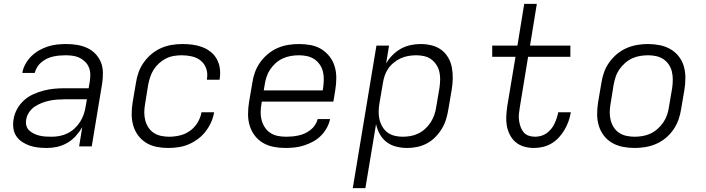

<svg xmlns="http://www.w3.org/2000/svg" viewBox="-20 -755 3640 990"><path d="M222 8Q199 8 176.5 5.5Q154 3 133.5 -4Q113 -11 94.5 -23Q76 -35 64 -53Q52 -71 49 -93.5Q46 -116 50 -140Q54 -167 68 -192.5Q82 -218 103.5 -237.5Q125 -257 151.5 -269Q178 -281 205.5 -288Q233 -295 260 -297.5Q287 -300 314 -300H437L443 -335Q446 -354 445.5 -373Q445 -392 438 -408.5Q431 -425 418 -437.5Q405 -450 389 -457.5Q373 -465 355 -467.5Q337 -470 318 -470Q302 -470 286 -468.5Q270 -467 254 -463.5Q238 -460 223 -453Q208 -446 194.5 -435Q181 -424 172 -409.5Q163 -395 159 -379H95Q99 -403 111.5 -425.5Q124 -448 142 -465.5Q160 -483 182 -495.5Q204 -508 227.5 -515.5Q251 -523 274.5 -525.5Q298 -528 322 -528Q350 -528 377.5 -523.5Q405 -519 429 -508Q453 -497 471.5 -478Q490 -459 500 -434.5Q510 -410 510.5 -382Q511 -354 507 -326L453 0H388L404 -99Q390 -75 370.5 -53.5Q351 -32 326.5 -18Q302 -4 275.5 2Q249 8 222 8ZM247 -50Q267 -50 288 -54Q309 -58 329 -68Q349 -78 365.5 -93.5Q382 -109 393.5 -127.5Q405 -146 412 -166.5Q419 -187 422 -208L428 -243H314Q295 -243 275 -241.5Q255 -240 235.5 -236Q216 -232 196.5 -224.5Q177 -217 159.5 -205.5Q142 -194 130 -176Q118 -158 115 -138Q112 -122 116 -107Q120 -92 131 -82Q142 -72 155.5 -65.5Q169 -59 184 -55.5Q199 -52 215 -51Q231 -50 247 -50Z M847 8Q816 8 786.5 2Q757 -4 733 -19Q709 -34 692 -57Q675 -80 667 -108Q659 -136 659 -166.5Q659 -197 664 -228L681 -328Q685 -355 694.5 -382Q704 -409 721.5 -433.5Q739 -458 762 -477Q785 -496 811.5 -507.5Q838 -519 866 -523.5Q894 -528 921 -528Q947 -528 973.5 -524.5Q1000 -521 1023.5 -512Q1047 -503 1066.5 -487.5Q1086 -472 1098 -450Q1110 -428 1113.5 -402.5Q1117 -377 1113 -350L1112 -344H1047V-348Q1052 -376 1043.5 -401Q1035 -426 1015.5 -442Q996 -458 970 -464Q944 -470 917 -470Q897 -470 876 -466.5Q855 -463 836 -453.5Q817 -444 800.5 -429Q784 -414 772.5 -396Q761 -378 754.5 -358Q748 -338 744 -318L728 -218Q724 -197 724 -175.5Q724 -154 729 -134.5Q734 -115 745 -98Q756 -81 772.5 -70Q789 -59 810 -54.5Q831 -50 852 -50Q879 -50 907 -56.5Q935 -63 959 -80Q983 -97 998.5 -122.5Q1014 -148 1019 -176H1084Q1080 -150 1068.5 -124.5Q1057 -99 1040 -77Q1023 -55 1000 -38Q977 -21 952 -10.5Q927 0 900 4Q873 8 847 8Z M1451 8Q1420 8 1390 2Q1360 -4 1335.5 -18.5Q1311 -33 1293.5 -56Q1276 -79 1267.5 -107Q1259 -135 1259 -166Q1259 -197 1264 -228L1281 -328Q1285 -355 1294.5 -382Q1304 -409 1321.5 -433.5Q1339 -458 1362 -477Q1385 -496 1411.5 -507.5Q1438 -519 1466 -523.5Q1494 -528 1521 -528Q1552 -528 1582 -522.5Q1612 -517 1636.5 -502Q1661 -487 1679 -464Q1697 -441 1705.5 -413Q1714 -385 1714 -354Q1714 -323 1709 -292L1699 -231H1330L1328 -219Q1324 -197 1324 -175Q1324 -153 1329.5 -133.5Q1335 -114 1346.5 -97Q1358 -80 1375 -69Q1392 -58 1413 -54Q1434 -50 1456 -50Q1472 -50 1487.5 -51.5Q1503 -53 1519.5 -56.5Q1536 -60 1551.5 -67Q1567 -74 1581 -85Q1595 -96 1604.5 -110.5Q1614 -125 1618 -141H1682Q1677 -117 1664.5 -94.5Q1652 -72 1633.5 -54Q1615 -36 1592.5 -24Q1570 -12 1546 -4.5Q1522 3 1498 5.5Q1474 8 1451 8ZM1340 -289H1644L1646 -301Q1649 -323 1649.5 -344.5Q1650 -366 1645 -386Q1640 -406 1628.5 -422.5Q1617 -439 1600.5 -450Q1584 -461 1563.5 -465.5Q1543 -470 1522 -470Q1501 -470 1480 -466.5Q1459 -463 1439 -454Q1419 -445 1402.5 -430.5Q1386 -416 1373.5 -397.5Q1361 -379 1354.5 -359Q1348 -339 1345 -319Z M1799 215 1921 -520H1986L1971 -428Q1984 -451 2004 -471Q2024 -491 2047.5 -504Q2071 -517 2097.5 -522.5Q2124 -528 2149 -528Q2178 -528 2206 -521Q2234 -514 2255.5 -498Q2277 -482 2291 -458Q2305 -434 2310 -406.5Q2315 -379 2314.5 -350Q2314 -321 2309 -292L2292 -192Q2288 -167 2280.5 -141.5Q2273 -116 2259 -92.5Q2245 -69 2225.5 -49Q2206 -29 2182 -16Q2158 -3 2131.5 2.5Q2105 8 2080 8Q2051 8 2023 1Q1995 -6 1973.5 -22.5Q1952 -39 1938.5 -63Q1925 -87 1919 -115L1864 215ZM2056 -50Q2076 -50 2096.5 -53.5Q2117 -57 2136.5 -66.5Q2156 -76 2172.5 -91Q2189 -106 2200.5 -124Q2212 -142 2219 -161.5Q2226 -181 2229 -202L2246 -302Q2249 -323 2249.5 -344Q2250 -365 2245.5 -384.5Q2241 -404 2230 -421Q2219 -438 2203 -449.5Q2187 -461 2167 -465.5Q2147 -470 2126 -470Q2106 -470 2085.5 -466.5Q2065 -463 2046.5 -454.5Q2028 -446 2011 -432.5Q1994 -419 1982 -401.5Q1970 -384 1963.5 -364.5Q1957 -345 1954 -325L1937 -225Q1933 -204 1932.5 -182Q1932 -160 1936.5 -140Q1941 -120 1951.5 -102Q1962 -84 1978 -72Q1994 -60 2014.5 -55Q2035 -50 2056 -50Z M2733 8Q2707 8 2682.5 1Q2658 -6 2639.5 -21.5Q2621 -37 2609.5 -59Q2598 -81 2593.5 -106Q2589 -131 2590.5 -157Q2592 -183 2596 -210L2638 -462H2518V-520H2648L2683 -735H2748L2713 -520H2921V-462H2703L2660 -200Q2657 -183 2655.5 -166Q2654 -149 2656.5 -132.5Q2659 -116 2664.5 -100.5Q2670 -85 2680 -73Q2690 -61 2705.5 -55.5Q2721 -50 2739 -50Q2753 -50 2768.5 -54Q2784 -58 2797 -67Q2810 -76 2821 -89Q2832 -102 2838.5 -116Q2845 -130 2850 -144.5Q2855 -159 2858 -174V-176H2923V-174Q2919 -151 2911 -128.5Q2903 -106 2890.5 -85Q2878 -64 2861.5 -46Q2845 -28 2824 -15.5Q2803 -3 2779.5 2.5Q2756 8 2733 8Z M3252 8Q3221 8 3191 2Q3161 -4 3136 -18.5Q3111 -33 3093.5 -56Q3076 -79 3067.5 -107Q3059 -135 3059 -166Q3059 -197 3064 -228L3081 -328Q3085 -355 3094.5 -382Q3104 -409 3121.5 -433.5Q3139 -458 3162 -477Q3185 -496 3212 -507.5Q3239 -519 3266.5 -523.5Q3294 -528 3321 -528Q3352 -528 3382 -522Q3412 -516 3437 -501.5Q3462 -487 3480 -464Q3498 -441 3506 -413Q3514 -385 3514 -354Q3514 -323 3509 -292L3492 -192Q3488 -165 3478.5 -138Q3469 -111 3452 -86.5Q3435 -62 3412 -43Q3389 -24 3362 -12.5Q3335 -1 3307 3.5Q3279 8 3252 8ZM3252 -50Q3272 -50 3293 -53.5Q3314 -57 3333.5 -66Q3353 -75 3370 -90Q3387 -105 3399.5 -123Q3412 -141 3419 -161Q3426 -181 3429 -202L3446 -302Q3449 -323 3449 -344.5Q3449 -366 3444.5 -385.5Q3440 -405 3428.5 -422Q3417 -439 3400.5 -450Q3384 -461 3363.5 -465.5Q3343 -470 3322 -470Q3302 -470 3280.5 -466.5Q3259 -463 3239.5 -454Q3220 -445 3203 -430Q3186 -415 3173.5 -397Q3161 -379 3154.5 -359Q3148 -339 3144 -318L3128 -218Q3124 -197 3124 -175.5Q3124 -154 3129 -134.5Q3134 -115 3145 -98Q3156 -81 3172.5 -70Q3189 -59 3210 -54.5Q3231 -50 3252 -50Z"/></svg>

Font: Iosevka Light Extended Oblique
Style: Regular
Weight: 300
Width: 7
Italic angle: -9°
Monospace: yes
Designer: Belleve Invis
Foundry: Belleve Invis
Version: Version 32.5.0; ttfautohint (v1.8.4)